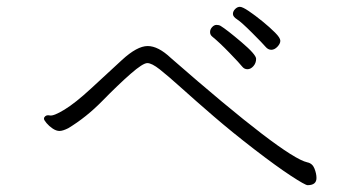

<svg xmlns="http://www.w3.org/2000/svg" viewBox="-20 -660 1040 563"><path d="M663 -619Q663 -627 669.5 -633.5Q676 -640 683.5 -640Q691 -640 709.5 -627.5Q728 -615 749.5 -597.5Q771 -580 786.5 -564.5Q802 -549 802 -540.5Q802 -532 793.5 -523Q785 -514 775.5 -514Q766 -514 758.5 -523Q751 -532 719.5 -563.5Q688 -595 675.5 -603Q663 -611 663 -619ZM602 -553Q596 -558 596 -566Q596 -574 602 -580.5Q608 -587 615 -587Q622 -587 627 -584Q645 -573 688 -536.5Q731 -500 731 -487.5Q731 -475 723 -466Q715 -457 705.5 -457Q696 -457 689.5 -465.5Q683 -474 653 -505Q623 -536 602 -553ZM908 -138Q908 -117 882 -117Q875 -117 833 -144.5Q791 -172 726 -222Q661 -272 606.5 -319Q552 -366 512 -402Q472 -438 448.5 -456.5Q425 -475 412 -475Q399 -475 363 -443.5Q327 -412 280 -364Q233 -316 180 -284Q164 -276 154.5 -276Q145 -276 134.5 -283Q124 -290 116.5 -299Q109 -308 109 -311.5Q109 -315 110 -316Q115 -324 126 -321.5Q137 -319 169 -338.5Q201 -358 247 -400.5Q293 -443 337.5 -484Q382 -525 413 -525Q444 -525 481 -490Q814 -199 881 -184Q896 -181 902 -166Q908 -151 908 -138Z"/></svg>

Font: ToneOZ-Pinyin-WenKai-Light
Style: Light
Weight: 300
Designer: Fontworks Inc.
Foundry: ToneOZ
Version: Version 0.240331